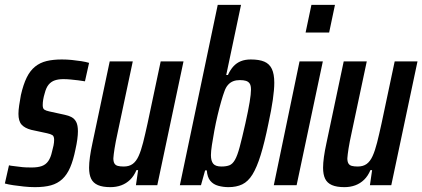

<svg xmlns="http://www.w3.org/2000/svg" viewBox="-35 -763 1740 791"><path d="M109 8Q87 8 63.5 5.5Q40 3 19.5 0Q-1 -3 -15 -7L2 -82Q9 -80 20 -79Q31 -78 44.5 -76Q58 -74 71 -73.5Q84 -73 95 -73Q121 -73 137.5 -79Q154 -85 164 -99.5Q174 -114 179 -137Q183 -151 185.5 -163.5Q188 -176 188 -187Q188 -202 180.5 -206.5Q173 -211 159 -214L94 -228Q67 -235 54 -249.5Q41 -264 41 -294Q41 -309 44 -329Q47 -349 51 -371Q61 -415 75 -443.5Q89 -472 109.5 -488.5Q130 -505 157 -511.5Q184 -518 220 -518Q240 -518 260.5 -516Q281 -514 300 -511Q319 -508 332 -504L315 -428Q304 -430 288 -432Q272 -434 256 -435.5Q240 -437 226 -437Q206 -437 191 -432Q176 -427 165.5 -414.5Q155 -402 149 -378Q145 -365 143 -353Q141 -341 141 -330Q141 -316 147.5 -311.5Q154 -307 168 -304L232 -290Q247 -287 259.5 -280.5Q272 -274 279 -260.5Q286 -247 286 -222Q286 -208 283.5 -189Q281 -170 276 -148Q267 -103 254 -73Q241 -43 221.5 -25Q202 -7 175 0.5Q148 8 109 8Z M420 8Q388 8 368.5 -0.5Q349 -9 340.5 -26.5Q332 -44 332 -72Q332 -91 335.5 -116.5Q339 -142 346 -174L417 -510H512L450 -218Q441 -177 437 -151.5Q433 -126 432 -111Q432 -97 436.5 -89.5Q441 -82 450.5 -79.5Q460 -77 475 -77Q497 -77 511.5 -87.5Q526 -98 536 -120Q546 -142 554.5 -175.5Q563 -209 573 -255L627 -510H721L613 0H525L534 -62H527Q517 -38 501 -22.5Q485 -7 464.5 0.5Q444 8 420 8Z M906 8Q885 8 864.5 2.5Q844 -3 831.5 -18Q819 -33 817 -61H810L793 0H706L862 -743H958L897 -454H904Q914 -476 927 -490Q940 -504 957.5 -511Q975 -518 998 -518Q1033 -518 1054 -509Q1075 -500 1085 -479Q1095 -458 1095 -422Q1095 -394 1089 -352Q1083 -310 1071 -255Q1055 -176 1039 -124.5Q1023 -73 1005 -44Q987 -15 963 -3.5Q939 8 906 8ZM877 -77Q897 -77 910 -82Q923 -87 933 -104.5Q943 -122 952.5 -157.5Q962 -193 976 -255Q988 -309 993.5 -342.5Q999 -376 999 -394Q999 -411 993.5 -419Q988 -427 978 -430Q968 -433 953 -433Q938 -433 926 -428.5Q914 -424 904.5 -413.5Q895 -403 889 -385Q884 -372 876.5 -346Q869 -320 861.5 -288.5Q854 -257 848 -224.5Q842 -192 838 -165.5Q834 -139 834 -124Q834 -100 843.5 -88.5Q853 -77 877 -77Z M1224 -629 1248 -743H1345L1321 -629ZM1093 0 1199 -510H1295L1187 0Z M1384 8Q1352 8 1332.5 -0.5Q1313 -9 1304.5 -26.5Q1296 -44 1296 -72Q1296 -91 1299.5 -116.5Q1303 -142 1310 -174L1381 -510H1476L1414 -218Q1405 -177 1401 -151.5Q1397 -126 1396 -111Q1396 -97 1400.5 -89.5Q1405 -82 1414.5 -79.5Q1424 -77 1439 -77Q1461 -77 1475.5 -87.5Q1490 -98 1500 -120Q1510 -142 1518.5 -175.5Q1527 -209 1537 -255L1591 -510H1685L1577 0H1489L1498 -62H1491Q1481 -38 1465 -22.5Q1449 -7 1428.5 0.5Q1408 8 1384 8Z"/></svg>

Font: Saira ExtraCondensed SemiBold
Style: Italic
Weight: 600
Width: 2
Italic angle: -12°
Designer: Hector Gatti with collaboration of the Omnibus-Type team
Foundry: Omnibus-Type
Version: Version 1.101